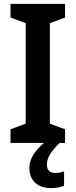

<svg xmlns="http://www.w3.org/2000/svg" viewBox="-20 -734 388 986"><path d="M314 0H34V-70L112 -99V-615L34 -644V-714H314V-644L236 -615V-99L314 -70ZM221 111Q221 154 263 154Q278 154 289.5 151.5Q301 149 309 146V221Q296 225 280 228.5Q264 232 243 232Q189 232 160 204Q131 176 131 128Q131 88 158.5 50Q186 12 227 -15L286 0Q253 33 237 58.5Q221 84 221 111Z"/></svg>

Font: Noto Sans SemiCondensed SemiBold
Style: Regular
Weight: 600
Width: 4
Designer: Monotype Design Team
Foundry: Monotype Imaging Inc.
Version: Version 2.013; ttfautohint (v1.8.4.7-5d5b)